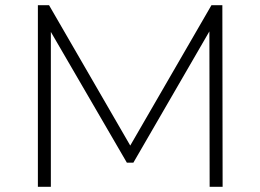

<svg xmlns="http://www.w3.org/2000/svg" viewBox="-20 -720 1004 740"><path d="M126 -700H169L482 -159L795 -700H837L838 0H788L787 -599L494 -93H469L176 -597V0H126Z"/></svg>

Font: Goldbeck Next Light
Style: Regular
Weight: 300
Designer: Julieta Ulanovsky
Foundry: Julieta Ulanovsky
Version: Version 7.200